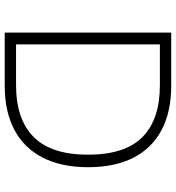

<svg xmlns="http://www.w3.org/2000/svg" viewBox="14 -759 745 813"><g transform="rotate(90 386.5 -352.5)"><path d="M118 0V-705H343Q454 -705 531 -664Q608 -623 648 -544.5Q688 -466 688 -353Q688 -240 647.5 -161Q607 -82 530 -41Q453 0 343 0ZM168 -48H341Q485 -48 560 -122.5Q635 -197 635 -353Q635 -509 560.5 -583Q486 -657 341 -657H168Z"/></g></svg>

Font: Nunito Sans 7pt ExtraLight
Style: Regular
Weight: 250
Designer: Vernon Adams
Foundry: Vernon Adams
Version: Version 3.101;gftools[0.9.27]